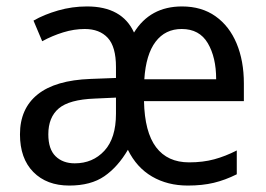

<svg xmlns="http://www.w3.org/2000/svg" viewBox="-20 -566 825 596"><path d="M545 -546Q606 -546 649 -515.5Q692 -485 714.5 -431Q737 -377 737 -307V-252H427Q429 -156 464.5 -109Q500 -62 567 -62Q610 -62 645 -71.5Q680 -81 715 -99V-25Q679 -7 643.5 1.5Q608 10 563 10Q500 10 452 -18Q404 -46 377 -101Q346 -48 304 -19Q262 10 195 10Q125 10 83.5 -32Q42 -74 42 -149Q42 -229 97 -273Q152 -317 261 -321L340 -324V-358Q340 -421 314.5 -448.5Q289 -476 243 -476Q210 -476 176 -465.5Q142 -455 111 -438L84 -502Q117 -521 160.5 -533.5Q204 -546 250 -546Q359 -546 396 -465Q446 -546 545 -546ZM544 -476Q493 -476 463 -436.5Q433 -397 428 -320H651Q651 -388 625 -432Q599 -476 544 -476ZM274 -260Q195 -257 162.5 -229.5Q130 -202 130 -149Q130 -103 152.5 -81Q175 -59 212 -59Q268 -59 304 -98Q340 -137 340 -213V-263Z"/></svg>

Font: Noto Sans Khmer SemiCondensed
Style: Regular
Weight: 400
Width: 4
Designer: Danh Hong and the Monotype Design Team
Foundry: Monotype Imaging Inc.
Version: Version 2.004; ttfautohint (v1.8.4.7-5d5b)